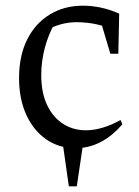

<svg xmlns="http://www.w3.org/2000/svg" viewBox="-20 -513 487 675"><path d="M245 8Q187 8 142 -23.5Q97 -55 72 -110.5Q47 -166 47 -238Q47 -317 75.5 -374Q104 -431 155 -462Q206 -493 271 -493Q304 -493 336 -486Q368 -479 399 -465L385 -405Q323 -435 248 -435Q220 -435 192 -427Q164 -419 139 -404L173 -432Q150 -392 137.5 -344.5Q125 -297 125 -249Q125 -188 145 -145Q165 -102 200.5 -78.5Q236 -55 282 -55Q310 -55 340.5 -64Q371 -73 404 -91L410 -76Q338 8 245 8ZM368 -324 326 -465H399L396 -324ZM222 142 199 -20H274L250 142Z"/></svg>

Font: Piazzolla 24pt
Style: Regular
Weight: 400
Designer: Juan Pablo del Peral
Foundry: Huerta Tipografica
Version: Version 2.005